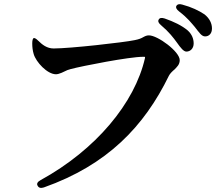

<svg xmlns="http://www.w3.org/2000/svg" viewBox="-20 -853 1040 923"><path d="M830 -649C849 -622 863 -605 876 -605C895 -605 911 -620 911 -644C911 -666 903 -688 882 -707C853 -731 815 -749 772 -764C757 -769 747 -767 743 -759C738 -751 742 -742 754 -732C793 -699 814 -671 830 -649ZM135 -645C135 -626 137 -610 142 -593C153 -555 207 -496 249 -496C257 -496 266 -499 276 -503C286 -508 293 -511 304 -516C309 -518 314 -519 320 -521C376 -536 602 -580 668 -580C677 -580 678 -581 677 -574C628 -358 441 -133 175 13C160 21 155 31 161 40C166 50 176 53 191 48C496 -60 673 -245 792 -489C797 -499 808 -510 820 -520C830 -531 844 -542 844 -564C844 -605 738 -683 696 -683C684 -683 677 -679 666 -673C659 -669 648 -664 627 -660C575 -649 317 -620 238 -620C206 -620 183 -638 163 -658C153 -668 146 -671 142 -670C138 -668 135 -660 135 -645ZM841 -798C883 -766 901 -741 916 -724C938 -696 949 -678 966 -678C985 -678 999 -692 999 -716C999 -741 987 -765 963 -784C936 -802 901 -819 856 -831C842 -835 833 -833 828 -825C824 -817 828 -808 841 -798Z"/></svg>

Font: 寒蝉锦书宋Pro Soft
Style: Regular
Weight: 700
Designer: 寒蝉锦书宋{Warren} 思源宋体{Ryoko NISHIZUKA 西塚涼子 (kana & ideographs); Frank Grießhammer (Latin, Greek & Cyrillic); Wenlong ZHANG 
Foundry: Adobe & ChillType
Version: Version 2.000;Glyphs 3.1.1 (3135)